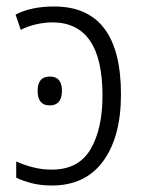

<svg xmlns="http://www.w3.org/2000/svg" viewBox="-20 -562 444 592"><path d="M147 -542Q76 -542 28 -517L44 -470Q65 -481 91.5 -487Q118 -493 141 -493Q296 -493 296 -268Q296 -164 259 -101.5Q222 -39 140 -39Q110 -39 82.5 -46Q55 -53 30 -64V-14Q51 -4 78.5 3Q106 10 140 10Q243 10 298 -65Q353 -140 353 -271Q353 -542 147 -542ZM134 -326Q96 -326 96 -282Q96 -237 133 -237Q171 -237 171 -282Q171 -326 134 -326Z"/></svg>

Font: Noto Sans UI SemiCondensed Light
Style: Regular
Weight: 300
Width: 4
Designer: Monotype Design Team
Foundry: Monotype Imaging Inc.
Version: Version 1.901